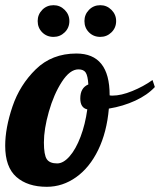

<svg xmlns="http://www.w3.org/2000/svg" viewBox="-40 -715 616 739"><path d="M122.5 -590.5C134.2 -578.8 148.7 -573 166 -573C182.7 -573 197 -578.8 209 -590.5C221 -602.2 227 -616.7 227 -634C227 -650.7 221 -665 209 -677C197 -689 182.7 -695 166 -695C148.7 -695 134.2 -689 122.5 -677C110.8 -665 105 -650.7 105 -634C105 -616.7 110.8 -602.2 122.5 -590.5ZM302.5 -590.5C314.2 -578.8 328.7 -573 346 -573C362.7 -573 377 -578.8 389 -590.5C401 -602.2 407 -616.7 407 -634C407 -650.7 401 -665 389 -677C377 -689 362.7 -695 346 -695C328.7 -695 314.2 -689 302.5 -677C290.8 -665 285 -650.7 285 -634C285 -616.7 290.8 -602.2 302.5 -590.5ZM23 -34C51.7 -8.7 90.7 4 140 4C180.7 4 218.3 -8.3 253 -33C287.7 -57.7 316 -92.7 338 -138C360 -183.3 373.7 -236.3 379 -297C415.7 -303 449.5 -313.2 480.5 -327.5C511.5 -341.8 536.7 -359.3 556 -380L547 -407C523.7 -390.3 497.7 -376.2 469 -364.5C440.3 -352.8 415 -347 393 -347C387.7 -347 384 -347.3 382 -348V-349C382 -455.7 339.3 -509 254 -509C191.3 -509 139.3 -488.8 98 -448.5C56.7 -408.2 26.7 -360.3 8 -305C-10.7 -249.7 -20 -199.3 -20 -154C-20 -99.3 -5.7 -59.3 23 -34ZM228 -113.5C212 -95.2 196 -86 180 -86C160.7 -86 147.3 -91.5 140 -102.5C132.7 -113.5 129 -135 129 -167C129 -201 135.3 -240.3 148 -285C160.7 -329.7 177.3 -368 198 -400C218.7 -432 240 -448 262 -448C275.3 -448 284.7 -443.8 290 -435.5C295.3 -427.2 298.7 -412 300 -390C279.3 -381.3 269 -363.3 269 -336C269 -312 278 -298 296 -294C290.7 -255.3 282 -220.2 270 -188.5C258 -156.8 244 -131.8 228 -113.5Z"/></svg>

Font: DonutKreme
Style: Regular
Weight: 400
Designer: Impallari Type
Foundry: Impallari Type
Version: Version 2.100